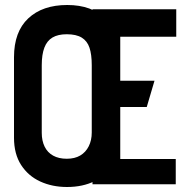

<svg xmlns="http://www.w3.org/2000/svg" viewBox="-20 -737 757 768"><path d="M350 0H683V-101H461V-309H567L598 -414H461V-590H685V-700H350ZM36 -508V-186Q36 -121 64.5 -77Q93 -33 141 -11Q189 11 248 11Q311 11 358.5 -12.5Q406 -36 432 -80.5Q458 -125 458 -186V-507Q458 -605 403 -661Q348 -717 249 -717Q150 -717 93 -663.5Q36 -610 36 -508ZM147 -206V-476Q147 -519 157.5 -546.5Q168 -574 190 -587Q212 -600 247 -600Q285 -600 307 -586.5Q329 -573 338 -546Q347 -519 347 -476V-207Q347 -176 335 -152Q323 -128 301 -115Q279 -102 247 -102Q215 -102 192.5 -114.5Q170 -127 158.5 -150.5Q147 -174 147 -206Z"/></svg>

Font: Advent Pro
Style: Bold
Weight: 700
Designer: VivaRado, Andreas Kalpakidis
Foundry: VivaRado, Andreas Kalpakidis
Version: Version 3.000